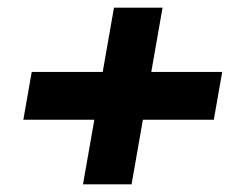

<svg xmlns="http://www.w3.org/2000/svg" viewBox="-20 -540 628 502"><path d="M197 -58 278 -520H405L324 -58ZM41 -227 63 -352H561L539 -227Z"/></svg>

Font: DM Sans 16pt Black
Style: Italic
Weight: 900
Italic angle: -10°
Version: Version 4.004;gftools[0.9.30]